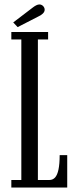

<svg xmlns="http://www.w3.org/2000/svg" viewBox="-20 -844 354 864"><path d="M31 0V-34H76V-666.5H31V-700H196.5V-666.5H150.5V-34H202Q217.5 -34 227.8 -45.2Q238 -56.5 243.2 -81.2Q248.5 -106 248.5 -146H282.5V0ZM59.5 -722 39.5 -743 128 -810.5Q135 -816 142.8 -820Q150.5 -824 157.5 -824Q164 -824 169.5 -820.5Q175 -817 178 -811.5Q181 -806.5 181 -800.5Q181 -791 172.8 -783Q164.5 -775 152 -769.5Z"/></svg>

Font: Imbue Thin 10pt
Style: Regular
Weight: 400
Version: Version 1.102